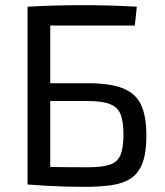

<svg xmlns="http://www.w3.org/2000/svg" viewBox="-20 -716 639 745"><path d="M511 -690 503 -617H175V0H87V-690Q141 -693 194.5 -694.5Q248 -696 301 -696Q354 -696 406.5 -694.5Q459 -693 511 -690ZM321 -393Q407 -393 456.5 -373.5Q506 -354 527 -310Q548 -266 548 -190Q548 -123 533 -83.5Q518 -44 488 -24Q458 -4 412.5 2.5Q367 9 306 9Q269 9 234 8Q199 7 163.5 5Q128 3 89 0L103 -70Q125 -69 182.5 -68Q240 -67 321 -67Q376 -67 406 -77Q436 -87 447.5 -114.5Q459 -142 459 -194Q459 -243 448.5 -271Q438 -299 408 -311.5Q378 -324 321 -324H102V-393Z"/></svg>

Font: Exo 2
Style: Regular
Weight: 400
Designer: Natanael Gama
Foundry: Natanael Gama
Version: Version 2.010